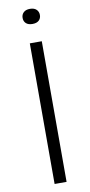

<svg xmlns="http://www.w3.org/2000/svg" viewBox="-101 -955 467 995"><g transform="rotate(-10 133.0 -458.0)"><path d="M102 0V-740H165V0ZM133.5 -836.5Q111.5 -836.5 99.8 -847.2Q88 -858 88 -876Q88 -893.5 99.8 -904.8Q111.5 -916 133.5 -916Q155.5 -916 167.2 -904.8Q179 -893.5 179 -876Q179 -858 167.2 -847.2Q155.5 -836.5 133.5 -836.5Z"/></g></svg>

Font: Encode Sans Expanded Expanded Light
Style: Regular
Weight: 300
Width: 7
Designer: Multiple Designers
Foundry: Impallari Type
Version: Version 3.000; ttfautohint (v1.8.3) -l 8 -r 50 -G 200 -x 14 